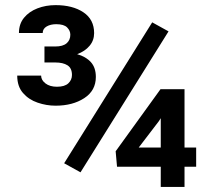

<svg xmlns="http://www.w3.org/2000/svg" viewBox="-20 -737 842 757"><path d="M644.5 -613.3 297.4 -57.6 232.9 -93.3 580.1 -648.9ZM753.4 -155.3V-79.6H707.5V0H613.8V-79.6H441.4L436 -140.6L612.8 -385.3H707.5V-155.3ZM526.9 -155.3H613.8V-271L606 -258.8ZM155.3 -490.7V-553.7H197.8Q228 -553.7 242.7 -566.4Q257.3 -579.1 257.3 -600.1Q257.3 -616.2 244.6 -628.9Q231.9 -641.6 201.7 -641.6Q179.2 -641.6 163.8 -632.6Q148.4 -623.5 148.4 -606.9H54.7Q54.7 -642.6 74.7 -667Q94.7 -691.4 127.7 -704.1Q160.6 -716.8 199.2 -716.8Q266.6 -716.8 308.8 -688.5Q351.1 -660.2 351.1 -606.4Q351.1 -577.6 333 -556.2Q314.9 -534.7 284.2 -523.4Q318.8 -513.7 338.4 -491.9Q357.9 -470.2 357.9 -433.6Q357.9 -379.9 312.3 -350.1Q266.6 -320.3 199.2 -320.3Q163.1 -320.3 128.2 -332.3Q93.3 -344.2 70.6 -370.4Q47.9 -396.5 47.9 -439H142.1Q142.1 -421.4 159.2 -408.2Q176.3 -395 204.6 -395Q234.9 -395 249.3 -408.4Q263.7 -421.9 263.7 -441.4Q263.7 -468.3 246.1 -479.5Q228.5 -490.7 197.8 -490.7Z"/></svg>

Font: Vazirmatn RD UI SemiBold
Style: Regular
Weight: 600
Designer: Saber Rastikerdar
Foundry: Saber Rastikerdar
Version: Version 33.003